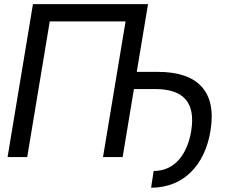

<svg xmlns="http://www.w3.org/2000/svg" viewBox="-20 -747 1130 913"><path d="M683.9 -727.3H136.7L16 0H109.4L216.6 -645.2H577.1L469.8 0H563.2L616.8 -323.5H718.4C849.1 -323.5 911.6 -263.1 889.2 -123.9C871.4 -17.4 813.9 66.1 710.6 66.1L698.5 145.6C853.7 145.6 954.5 37.6 980.8 -124.6C1012.4 -314.3 917.3 -405.2 731.5 -405.2H630.3Z"/></svg>

Font: Margiela Sans Text
Style: Italic
Weight: 400
Italic angle: -9.39999°
Designer: Stefan Endress, Andreas Faust
Version: Version 1.100;FEAKit 1.0